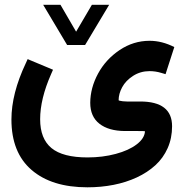

<svg xmlns="http://www.w3.org/2000/svg" viewBox="-20 -548 768 803"><path d="M259.3 -362.3 165 -520.5 160.6 -527.8H169.4H230H232.9L234.4 -525.4L298.3 -415.5L362.8 -525.4L364.3 -527.8H367.2H427.7H436.5L432.1 -520.5L337.4 -362.3L335.9 -359.9H333H263.7H260.7ZM193.8 -238.3Q147.9 -134.3 147.9 -49.3Q147.9 32.2 195.3 71.3Q242.7 110.4 346.2 110.4Q409.2 110.4 463.9 95.7Q518.6 81.1 551.5 55.9Q584.5 30.8 586.4 1Q585.4 0 556.2 0H502Q434.1 -0.5 395.8 -30.5Q357.4 -60.5 357.4 -118.2Q357.9 -180.7 390.1 -240.2Q422.4 -299.8 480.2 -338.6Q538.1 -377.4 605.5 -377.4Q657.7 -377.4 709 -351.1L703.6 -334.5L678.2 -255.9L672.4 -237.8L654.3 -243.2Q630.4 -250.5 605.5 -250.5Q567.4 -250.5 536.6 -230.7Q505.9 -210.9 491 -183.3Q476.1 -155.8 476.1 -128.9Q476.1 -127.9 480.7 -126.7Q485.4 -125.5 493.4 -124.5Q501.5 -123.5 510.3 -123.5H566.4Q699.7 -123.5 699.7 -20Q699.7 29.8 681.2 71.5Q662.6 113.3 629.6 143.3Q596.7 173.3 552 194.1Q507.3 214.8 455.1 225.1Q402.8 235.4 345.7 235.4Q196.3 235.4 112.1 162.8Q27.8 90.3 27.8 -48.3Q27.8 -156.7 87.9 -283.7L95.7 -300.8L112.8 -293.5L183.1 -264.2L201.7 -256.3Z"/></svg>

Font: Samim FD-WOL
Style: Bold-FD-WOL
Weight: 700
Foundry: DejaVu fonts team - Redesigned by Saber Rastikerdar
Version: Version 4.0.5